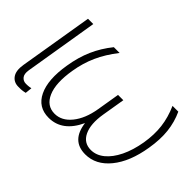

<svg xmlns="http://www.w3.org/2000/svg" viewBox="-92 -813 1090 1090"><g transform="rotate(45 453.0 -268.0)"><path d="M110.8 -545.9H153.3L80.1 -101.6Q74.7 -67.9 87.9 -51.8Q101.1 -35.6 122.6 -35.6Q137.7 -35.6 148.7 -37.1Q159.7 -38.6 162.6 -39.6L158.2 1.5Q153.8 2.9 140.1 5.1Q126.5 7.3 105.5 6.8Q67.9 7.3 48.1 -20.5Q28.3 -48.3 37.1 -101.6Z M328.6 -535.6H375Q324.7 -471.2 296.9 -408.9Q269 -346.7 257.3 -274.9Q237.8 -159.2 265.9 -94.7Q293.9 -30.3 357.9 -30.3Q414.6 -30.3 457 -82.8Q499.5 -135.3 514.2 -222.7L537.1 -360.8H579.6L556.6 -222.7Q542 -134.3 566.9 -82.3Q591.8 -30.3 648.9 -30.3Q691.4 -30.3 728.3 -60.3Q765.1 -90.3 792 -145.3Q818.8 -200.2 831.5 -274.9Q843.3 -346.7 835.7 -409.2Q828.1 -471.7 799.8 -535.6H846.2Q872.6 -478.5 879.6 -415.3Q886.7 -352.1 873.5 -273.4Q852.1 -141.6 790.3 -65.9Q728.5 9.8 644 9.8Q533.7 9.8 517.6 -115.2Q460 9.8 350.1 9.8Q265.1 9.8 228.8 -65.9Q192.4 -141.6 214.4 -273.4Q227.1 -352.1 254.9 -415.3Q282.7 -478.5 328.6 -535.6Z"/></g></svg>

Font: Inter Display Extra Light
Style: Italic
Weight: 200
Italic angle: -9.39999°
Designer: Rasmus Andersson
Foundry: rsms
Version: Version 4.000;git-4fc901f